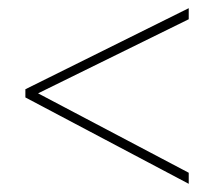

<svg xmlns="http://www.w3.org/2000/svg" viewBox="-20 -592 540 469"><path d="M441 -143 42 -354V-374L441 -572V-545L73 -364L441 -170Z"/></svg>

Font: Noto Sans Mono ExtraCondensed Thin
Style: Regular
Weight: 100
Width: 2
Designer: Monotype Design Team
Foundry: Monotype Imaging Inc.
Version: Version 2.014; ttfautohint (v1.8.4.7-5d5b)